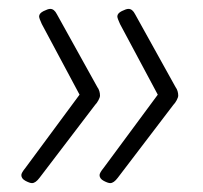

<svg xmlns="http://www.w3.org/2000/svg" viewBox="-20 -473 456 432"><path d="M269 -453Q278 -453 284 -441L375 -277Q378 -273 379.5 -268Q381 -263 381 -258Q381 -254 377.5 -247.5Q374 -241 370 -237L245 -73Q236 -61 228 -61Q223 -61 213.5 -66Q204 -71 204 -79Q204 -84 213 -95L335 -260L250 -419Q244 -432 244 -436Q244 -443 254 -448Q264 -453 269 -453ZM93 -453Q102 -453 108 -441L199 -277Q202 -273 203.5 -268Q205 -263 205 -258Q205 -254 201.5 -247.5Q198 -241 194 -237L69 -73Q60 -61 52 -61Q47 -61 37.5 -66Q28 -71 28 -79Q28 -84 37 -95L159 -260L74 -419Q68 -432 68 -436Q68 -443 78 -448Q88 -453 93 -453Z"/></svg>

Font: Asap Condensed Condensed ExtraLight
Style: Italic
Weight: 200
Width: 3
Italic angle: -6°
Designer: Pablo Cosgaya
Foundry: Omnibus-Type
Version: Version 3.001; ttfautohint (v1.8.4.7-5d5b)